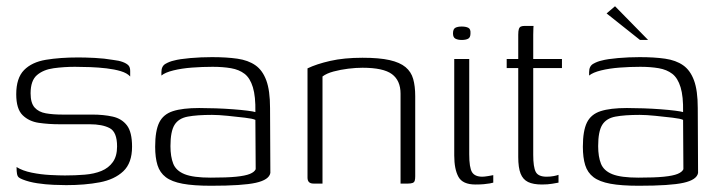

<svg xmlns="http://www.w3.org/2000/svg" viewBox="-20 -588 2311 615"><path d="M192 5Q177 5 151.5 4Q126 3 99.5 -1Q73 -5 53 -13Q45 -16 40.5 -19.5Q36 -23 34.5 -31Q33 -39 33 -53Q52 -41 81.5 -35Q111 -29 140.5 -27.5Q170 -26 188 -26Q221 -26 251.5 -28.5Q282 -31 305 -40.5Q328 -50 341.5 -69Q355 -88 355 -119Q355 -165 331.5 -177.5Q308 -190 267 -190H170Q136 -190 104.5 -194.5Q73 -199 52.5 -219Q32 -239 32 -286Q32 -338 57 -363.5Q82 -389 127 -396.5Q172 -404 231 -404Q253 -404 283.5 -402.5Q314 -401 343 -396Q361 -394 373 -389.5Q385 -385 391 -379Q397 -373 397 -361V-343Q387 -354 367 -360Q347 -366 321.5 -369Q296 -372 269.5 -373Q243 -374 220 -374Q185 -374 152 -369.5Q119 -365 98.5 -347.5Q78 -330 78 -289Q78 -258 91 -243.5Q104 -229 127 -225Q150 -221 179 -221H275Q312 -221 341 -214.5Q370 -208 386.5 -186.5Q403 -165 403 -118Q403 -66 375 -39.5Q347 -13 299.5 -4Q252 5 192 5Z M656 7Q600 7 565 0.5Q530 -6 511 -20.5Q492 -35 484.5 -59Q477 -83 477 -118Q477 -169 490 -195.5Q503 -222 534 -232Q565 -242 618 -242Q643 -242 671.5 -241Q700 -240 726.5 -238Q753 -236 772.5 -233.5Q792 -231 798 -229Q799 -279 790 -308.5Q781 -338 763.5 -351.5Q746 -365 720 -369.5Q694 -374 661 -374Q628 -374 595 -371.5Q562 -369 535.5 -362.5Q509 -356 497 -346V-357Q497 -376 510 -383.5Q523 -391 537 -394Q555 -399 589.5 -402Q624 -405 659 -405Q706 -405 740.5 -400Q775 -395 798 -379Q821 -363 833 -330.5Q845 -298 845 -242L846 -34Q842 -12 799.5 -2.5Q757 7 656 7ZM655 -19Q707 -19 736.5 -22Q766 -25 780.5 -31Q795 -37 799 -46L798 -204Q790 -208 764.5 -211Q739 -214 709.5 -217Q680 -220 659 -220Q611 -220 581.5 -214.5Q552 -209 539 -188Q526 -167 526 -120Q526 -86 535 -63.5Q544 -41 571.5 -30Q599 -19 655 -19Z M984 0Q965 0 965 -19V-369Q994 -383 1038 -393Q1082 -403 1141 -403Q1195 -403 1228 -395.5Q1261 -388 1279 -373Q1297 -358 1303.5 -335Q1310 -312 1310 -280V-23Q1310 -15 1308.5 -9.5Q1307 -4 1301.5 -2Q1296 0 1287 0H1263V-288Q1263 -330 1235.5 -350.5Q1208 -371 1141 -371Q1120 -371 1095.5 -368Q1071 -365 1048.5 -359Q1026 -353 1013 -343V0Z M1503 3Q1462 3 1448.5 -21.5Q1435 -46 1435 -90V-399H1483V-94Q1483 -51 1492 -36.5Q1501 -22 1525 -22Q1531 -22 1543.5 -24Q1556 -26 1560 -27V-3Q1557 -2 1549 -0.5Q1541 1 1529.5 2Q1518 3 1503 3ZM1459 -460Q1447 -460 1439 -464Q1431 -468 1431 -481Q1431 -495 1438.5 -499Q1446 -503 1459 -503Q1472 -503 1480 -499Q1488 -495 1487 -481Q1487 -468 1479.5 -464Q1472 -460 1459 -460Z M1716 3Q1688 3 1671.5 -5Q1655 -13 1647.5 -32Q1640 -51 1640 -85V-370H1603V-399H1640V-477Q1640 -489 1642 -495Q1644 -501 1648.5 -503Q1653 -505 1661 -505H1689Q1689 -504 1688.5 -497.5Q1688 -491 1688 -477V-399H1780V-370H1688V-92Q1688 -53 1696 -37.5Q1704 -22 1731 -22Q1743 -22 1753.5 -24Q1764 -26 1769 -28V-3Q1763 -2 1749 0.5Q1735 3 1716 3Z M2026 7Q1970 7 1935 0.5Q1900 -6 1881 -20.5Q1862 -35 1854.5 -59Q1847 -83 1847 -118Q1847 -169 1860 -195.5Q1873 -222 1904 -232Q1935 -242 1988 -242Q2013 -242 2041.5 -241Q2070 -240 2096.5 -238Q2123 -236 2142.5 -233.5Q2162 -231 2168 -229Q2169 -279 2160 -308.5Q2151 -338 2133.5 -351.5Q2116 -365 2090 -369.5Q2064 -374 2031 -374Q1998 -374 1965 -371.5Q1932 -369 1905.5 -362.5Q1879 -356 1867 -346V-357Q1867 -376 1880 -383.5Q1893 -391 1907 -394Q1925 -399 1959.5 -402Q1994 -405 2029 -405Q2076 -405 2110.5 -400Q2145 -395 2168 -379Q2191 -363 2203 -330.5Q2215 -298 2215 -242L2216 -34Q2212 -12 2169.5 -2.5Q2127 7 2026 7ZM2025 -19Q2077 -19 2106.5 -22Q2136 -25 2150.5 -31Q2165 -37 2169 -46L2168 -204Q2160 -208 2134.5 -211Q2109 -214 2079.5 -217Q2050 -220 2029 -220Q1981 -220 1951.5 -214.5Q1922 -209 1909 -188Q1896 -167 1896 -120Q1896 -86 1905 -63.5Q1914 -41 1941.5 -30Q1969 -19 2025 -19ZM2030 -460 1923 -545 1950 -568 2056 -460Z"/></svg>

Font: Genos Light
Style: Regular
Weight: 300
Designer: Robert E. Leuschke
Foundry: Robert E. Leuschke
Version: Version 1.010